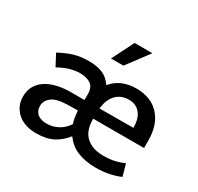

<svg xmlns="http://www.w3.org/2000/svg" viewBox="-150 -869 1088 1057"><g transform="rotate(30 394.0 -341.0)"><path d="M428 -553H349L419 -692H532ZM753 -217H430V-213Q430 -140 470 -104Q510 -68 579 -68Q617 -68 647.5 -74.5Q678 -81 709 -95L730 -20Q701 -7 662 1.5Q623 10 575 10Q512 10 462 -9.5Q412 -29 380 -74H377Q347 -35 304.5 -12.5Q262 10 196 10Q160 10 130 0Q100 -10 79 -28.5Q58 -47 46 -72.5Q34 -98 34 -129Q34 -168 50 -196.5Q66 -225 95 -244Q124 -263 164 -272.5Q204 -282 252 -282H337V-318Q337 -363 311 -380.5Q285 -398 242 -398Q216 -398 183.5 -389.5Q151 -381 109 -358L71 -430Q117 -455 158.5 -467.5Q200 -480 253 -480Q305 -480 340.5 -464.5Q376 -449 399 -414H401Q430 -449 469 -464.5Q508 -480 554 -480Q648 -480 700.5 -422Q753 -364 753 -264ZM141 -134Q141 -114 147.5 -101Q154 -88 165 -80Q176 -72 190.5 -68.5Q205 -65 220 -65Q258 -65 291.5 -82.5Q325 -100 348 -135Q342 -152 339 -171.5Q336 -191 334 -214L270 -213Q199 -211 170 -188Q141 -165 141 -134ZM647 -284Q647 -308 642 -330Q637 -352 625 -369Q613 -386 594.5 -396Q576 -406 549 -406Q499 -406 468 -373Q437 -340 432 -283Z"/></g></svg>

Font: Ek Mukta Medium
Style: Regular
Weight: 500
Designer: Girish Dalvi and Yashodeep Gholap
Foundry: Ek Type
Version: Version 2.538;PS 1.002;hotconv 16.6.51;makeotf.lib2.5.65220;